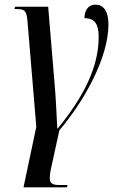

<svg xmlns="http://www.w3.org/2000/svg" viewBox="-20 -565 514 825"><path d="M81 240H268L270 230H234C204 230 194 221 194 202C194 184 197 167 203 142L235 -5C340 -128 446 -316 446 -460C446 -519 423 -545 391 -545C357 -545 343 -518 343 -487C390 -487 404 -457 404 -407C404 -277 341 -152 229 -14H226C224 -52 220 -146 215 -200L187 -536H45L42 -526H50C85 -526 94 -521 98 -475L136 -20Z"/></svg>

Font: Noto Serif Display ExtraCondensed Medium
Style: Italic
Weight: 500
Width: 2
Italic angle: -12°
Designer: Monotype Design Team
Foundry: Monotype Imaging Inc.
Version: Version 2.009